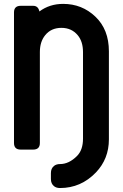

<svg xmlns="http://www.w3.org/2000/svg" viewBox="-20 -762 626 978"><path d="M85.4 0Q51.3 0 51.3 -33.7V-698.7Q51.3 -732.4 85.4 -732.4H148.9Q174.8 -732.4 180.7 -703.6Q232.4 -742.2 301.8 -742.2Q397.5 -742.2 465.8 -677.2Q534.7 -611.8 534.7 -500.5V-52.2Q534.7 46.9 468.8 116.2Q392.6 195.8 285.6 195.8Q267.1 195.8 255.4 186.5Q239.3 173.8 239.3 149.9V119.6Q239.3 95.7 255.4 83Q267.1 73.7 285.6 73.7Q331.5 73.7 372.6 32.2Q402.8 1.5 402.8 -55.7V-496.6Q402.8 -550.3 376 -582.5Q344.7 -620.1 293 -620.1Q240.2 -620.1 210 -582.5Q183.1 -549.3 183.1 -497.1V-33.7Q183.1 0 148.9 0Z"/></svg>

Font: Simply Mono
Style: Bold
Weight: 700
Designer: Wojciech Kalinowski "wmk69" (wmk69@o2.pl)
Foundry: Wojciech Kalinowski "wmk69" (wmk69@o2.pl)
Version: Version 1.0.0